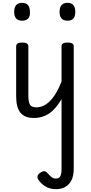

<svg xmlns="http://www.w3.org/2000/svg" viewBox="-20 -815 645 1354"><path d="M375 519Q330 519 297.5 498Q265 477 248 448Q241 433 247 421Q253 409 267 401Q285 390 296.5 393Q308 396 318 409Q332 425 344.5 434.5Q357 444 374 444Q398 444 406 426.5Q414 409 414 378V-116Q395 -84 374 -58.5Q353 -33 329 -16.5Q305 0 277 8.5Q249 17 218 17Q186 17 162.5 7.5Q139 -2 124 -20.5Q109 -39 101.5 -67.5Q94 -96 94 -135V-489Q94 -502 104.5 -508.5Q115 -515 136 -515Q158 -515 169 -508.5Q180 -502 180 -489V-138Q180 -94 192 -76Q204 -58 236 -58Q262 -58 286 -69Q310 -80 332.5 -102.5Q355 -125 375.5 -159.5Q396 -194 414 -240V-489Q414 -502 424.5 -508.5Q435 -515 456 -515Q478 -515 489 -508.5Q500 -502 500 -489V372Q500 428 482 460Q464 492 436 505.5Q408 519 375 519ZM136 -669Q108 -669 94 -684.5Q80 -700 80 -731Q80 -763 94 -779Q108 -795 136 -795Q164 -795 177.5 -779Q191 -763 191 -731Q193 -700 178.5 -684.5Q164 -669 136 -669ZM456 -669Q428 -669 414 -684.5Q400 -700 400 -731Q400 -763 414 -779Q428 -795 456 -795Q484 -795 497.5 -779Q511 -763 511 -731Q511 -700 497.5 -684.5Q484 -669 456 -669Z"/></svg>

Font: Playwrite NG Modern
Style: Regular
Weight: 400
Designer: Veronika Burian, José Scaglione
Foundry: TypeTogether
Version: Version 1.002